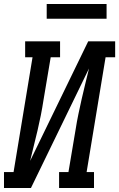

<svg xmlns="http://www.w3.org/2000/svg" viewBox="-44 -942 597 962"><path d="M-24 0V-80H24L119 -655H82V-735H257V-655H210L174 -441Q168 -402 160.5 -364Q153 -326 144 -288Q135 -250 125.5 -212Q116 -174 107 -136L398 -735H533V-655H485L390 -80H427V0H252V-80H299L335 -294Q341 -333 349 -371Q357 -409 365.5 -447Q374 -485 383.5 -523Q393 -561 402 -599L111 0ZM190 -848V-922H490V-848Z"/></svg>

Font: Iosevka Slab Medium
Style: Italic
Weight: 500
Italic angle: -9°
Monospace: yes
Designer: Belleve Invis
Foundry: Belleve Invis
Version: Version 11.1.0; ttfautohint (v1.8.3)